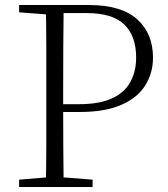

<svg xmlns="http://www.w3.org/2000/svg" viewBox="-20 -743 668 763"><path d="M56 0V-29L188 -40H209L348 -29V0ZM162 0Q164 -83 164 -166Q164 -249 164 -333V-390Q164 -474 164 -557.5Q164 -641 162 -723H233Q232 -641 231.5 -557.5Q231 -474 231 -390V-320Q231 -244 231.5 -163.5Q232 -83 233 0ZM198 -298V-329H295Q376 -329 426 -352.5Q476 -376 498.5 -418Q521 -460 521 -514Q521 -600 474 -645.5Q427 -691 325 -691H198V-723H334Q462 -723 525 -666.5Q588 -610 588 -514Q588 -453 557.5 -404Q527 -355 462.5 -326.5Q398 -298 297 -298ZM56 -694V-723H198V-684H188Z"/></svg>

Font: Noto Serif HK ExtraLight
Style: Regular
Weight: 200
Designer: Ryoko NISHIZUKA 西塚涼子 (kana & ideographs); Frank Grießhammer (Latin, Greek & Cyrillic); Wenlong ZHANG 张文龙 (bopomofo); San
Foundry: Adobe
Version: Version 2.002-H1;hotconv 1.1.0;makeotfexe 2.6.0